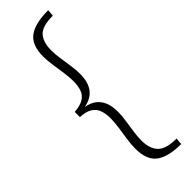

<svg xmlns="http://www.w3.org/2000/svg" viewBox="-322 -856 993 993"><g transform="rotate(-45 174.0 -360.0)"><path d="M310 128Q217 128 171 94.5Q125 61 125 -23Q125 -53 130.5 -89.5Q136 -126 141 -161.5Q146 -197 146 -225Q146 -259 137 -284Q128 -309 104.5 -324Q81 -339 38 -341V-379Q81 -382 104.5 -396.5Q128 -411 137 -436.5Q146 -462 146 -496Q146 -524 141 -559.5Q136 -595 130.5 -631Q125 -667 125 -697Q125 -781 171.5 -814.5Q218 -848 313 -848L310 -811Q233 -811 205 -780.5Q177 -750 177 -690Q177 -663 182 -628.5Q187 -594 192 -560Q197 -526 197 -498Q197 -457 185 -428.5Q173 -400 150.5 -383.5Q128 -367 93 -360Q128 -354 150.5 -337Q173 -320 185 -291.5Q197 -263 197 -222Q197 -195 192 -160.5Q187 -126 182 -92Q177 -58 177 -31Q177 29 206.5 60Q236 91 313 91Z"/></g></svg>

Font: Murecho Thin Light
Style: Regular
Weight: 300
Version: Version 1.010